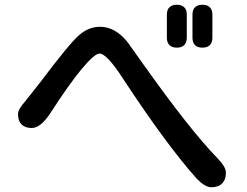

<svg xmlns="http://www.w3.org/2000/svg" viewBox="-20 -789 1040 810"><path d="M834 -769Q854 -769 865 -758.5Q876 -748 876 -728V-630Q876 -610 865.5 -599Q855 -588 834 -588Q813 -588 802.5 -599Q792 -610 792 -630V-728Q792 -748 803 -758.5Q814 -769 834 -769ZM85 -360 150 -442Q273 -606 315 -642Q355 -676 402 -676Q467 -676 519 -610L586 -516Q782 -240 897 -122Q933 -85 933 -61Q933 -31 917 -15Q901 1 871 1Q846 1 811 -34Q684 -176 501 -454Q431 -563 400 -563Q379 -563 325.5 -499Q272 -435 190 -308Q150 -249 114 -249Q86 -249 71 -264Q56 -279 56 -307Q56 -328 85 -360ZM684 -728Q684 -748 695 -758.5Q706 -769 726 -769Q746 -769 757 -758.5Q768 -748 768 -728V-630Q768 -610 757.5 -599Q747 -588 726 -588Q705 -588 694.5 -599Q684 -610 684 -630Z"/></svg>

Font: 寒蝉全圆体 Bold
Style: Regular
Weight: 700
Designer: Warren2060
      Designed by Motoya company      

      [Varela Round]
      Joe Prince(Latin component); Avraham Cornf
Foundry: ChillType
Version: Version 3.200